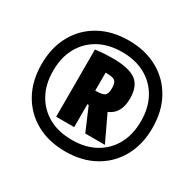

<svg xmlns="http://www.w3.org/2000/svg" viewBox="-114 -860 728 720"><g transform="rotate(30 250.0 -500.0)"><path d="M250 -260Q178 -260 124 -290Q70 -320 40 -374Q10 -428 10 -500Q10 -572 40 -626Q70 -680 124 -710Q178 -740 250 -740Q322 -740 376 -710Q430 -680 460 -626Q490 -572 490 -500Q490 -428 460 -374Q430 -320 376 -290Q322 -260 250 -260ZM250 -310Q308 -310 350.5 -333.5Q393 -357 416.5 -399.5Q440 -442 440 -500Q440 -558 416.5 -600.5Q393 -643 350.5 -666.5Q308 -690 250 -690Q192 -690 149.5 -666.5Q107 -643 83.5 -600.5Q60 -558 60 -500Q60 -442 83.5 -399.5Q107 -357 149.5 -333.5Q192 -310 250 -310ZM156 -647Q180 -650 197 -651Q214 -652 230 -652Q301 -652 331.5 -629.5Q362 -607 362 -554Q362 -501 331.5 -478Q301 -455 230 -455Q217 -455 205 -456Q193 -457 183 -458L205 -516Q215 -515 222 -514.5Q229 -514 236 -514Q266 -514 275 -522Q284 -530 284 -553Q284 -576 275 -584Q266 -592 236 -592Q229 -592 221.5 -591.5Q214 -591 205 -589L234 -619V-356H156ZM282 -356 227 -485H306L367 -356Z"/></g></svg>

Font: M PLUS Code Latin SemiBold
Style: Regular
Weight: 600
Designer: Coji Morishita
Foundry: UNDERFOREST DESIGN
Version: Version 1.002; ttfautohint (v1.8.3)